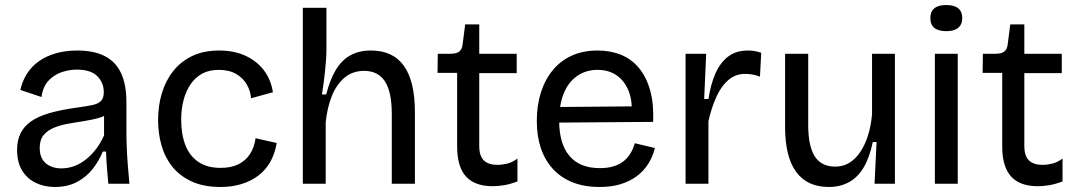

<svg xmlns="http://www.w3.org/2000/svg" viewBox="-20 -731 4281 764"><path d="M198 13Q156 13 122 -3.5Q88 -20 68 -52.5Q48 -85 48 -135Q48 -172 61.5 -200Q75 -228 103.5 -248Q132 -268 177 -281Q222 -294 287 -303Q324 -308 347.5 -313Q371 -318 382 -329.5Q393 -341 393 -364Q393 -402 367 -428Q341 -454 285 -454Q256 -454 226 -444Q196 -434 173.5 -410.5Q151 -387 145 -345L61 -373Q69 -409 87.5 -438Q106 -467 135 -487.5Q164 -508 202.5 -519Q241 -530 288 -530Q353 -530 396.5 -508Q440 -486 461.5 -440.5Q483 -395 483 -324V-209Q483 -178 484.5 -141.5Q486 -105 489 -68.5Q492 -32 495 0H411Q408 -32 405.5 -64Q403 -96 402 -128H389Q374 -91 349 -59Q324 -27 286.5 -7Q249 13 198 13ZM225 -61Q247 -61 269.5 -68Q292 -75 314.5 -91Q337 -107 357.5 -132Q378 -157 394 -192V-292L420 -287Q404 -271 377.5 -263Q351 -255 319 -250Q287 -245 255 -239.5Q223 -234 196.5 -223.5Q170 -213 154 -194Q138 -175 138 -142Q138 -102 162 -81.5Q186 -61 225 -61Z M858 13Q790 13 742.5 -9Q695 -31 665.5 -68Q636 -105 622.5 -153Q609 -201 609 -253Q609 -310 624 -360Q639 -410 669.5 -448.5Q700 -487 745.5 -508.5Q791 -530 852 -530Q911 -530 956 -509.5Q1001 -489 1029.5 -452Q1058 -415 1066 -364L979 -340Q977 -368 962.5 -394Q948 -420 920 -436.5Q892 -453 851 -453Q812 -453 784.5 -438Q757 -423 738.5 -396Q720 -369 710.5 -333Q701 -297 701 -255Q701 -197 717.5 -154Q734 -111 769 -87Q804 -63 858 -63Q900 -63 929 -77.5Q958 -92 975 -118.5Q992 -145 997 -181L1081 -162Q1074 -119 1055 -86Q1036 -53 1007 -31.5Q978 -10 940.5 1.5Q903 13 858 13Z M1185 0V-314V-700H1279V-539Q1279 -517 1277.5 -494.5Q1276 -472 1273.5 -449Q1271 -426 1268 -402.5Q1265 -379 1261 -355H1278Q1293 -414 1316 -452.5Q1339 -491 1373.5 -510.5Q1408 -530 1456 -530Q1544 -530 1587.5 -468.5Q1631 -407 1631 -285V0H1539V-276Q1539 -366 1511.5 -407.5Q1484 -449 1429 -449Q1383 -449 1351 -422Q1319 -395 1300.5 -349Q1282 -303 1276 -244V0Z M1941 10Q1869 10 1834 -29Q1799 -68 1799 -148V-441H1721L1722 -517H1771Q1796 -517 1807.5 -526Q1819 -535 1821 -556L1831 -634H1887V-517H2036V-440H1887V-150Q1887 -110 1905.5 -92.5Q1924 -75 1959 -75Q1978 -75 1998.5 -80Q2019 -85 2039 -100V-9Q2010 2 1985.5 6Q1961 10 1941 10Z M2366 13Q2305 13 2258.5 -5.5Q2212 -24 2180 -59Q2148 -94 2132 -142Q2116 -190 2116 -250Q2116 -311 2132 -362Q2148 -413 2179 -451Q2210 -489 2255 -509.5Q2300 -530 2358 -530Q2409 -530 2451 -513Q2493 -496 2522.5 -460.5Q2552 -425 2567 -371.5Q2582 -318 2579 -246L2173 -243V-305L2524 -308L2493 -266Q2498 -329 2481 -370Q2464 -411 2432.5 -432Q2401 -453 2358 -453Q2312 -453 2277 -429Q2242 -405 2223.5 -360Q2205 -315 2205 -251Q2205 -159 2246 -110.5Q2287 -62 2367 -62Q2399 -62 2422.5 -69.5Q2446 -77 2462.5 -90.5Q2479 -104 2489.5 -122Q2500 -140 2506 -161L2586 -142Q2577 -106 2558.5 -77.5Q2540 -49 2512.5 -29Q2485 -9 2449 2Q2413 13 2366 13Z M2708 0V-280V-517H2790L2782 -337H2799Q2808 -396 2827 -439Q2846 -482 2877.5 -506Q2909 -530 2956 -530Q2966 -530 2979 -528.5Q2992 -527 3009 -521L3004 -426Q2989 -432 2974 -434.5Q2959 -437 2945 -437Q2906 -437 2877.5 -412Q2849 -387 2830 -344.5Q2811 -302 2799 -249V0Z M3278 13Q3192 13 3148 -47Q3104 -107 3104 -226V-517H3196V-234Q3196 -150 3222 -109Q3248 -68 3304 -68Q3335 -68 3359.5 -83Q3384 -98 3403 -126Q3422 -154 3434 -192.5Q3446 -231 3450 -276V-517H3541V-216V0H3460L3468 -166H3453Q3440 -104 3416.5 -64.5Q3393 -25 3358 -6Q3323 13 3278 13Z M3700 0V-517H3791V0ZM3746 -607Q3714 -607 3698 -620Q3682 -633 3682 -659Q3682 -685 3698 -698Q3714 -711 3745 -711Q3777 -711 3793 -698Q3809 -685 3809 -659Q3809 -634 3793 -620.5Q3777 -607 3746 -607Z M4110 10Q4038 10 4003 -29Q3968 -68 3968 -148V-441H3890L3891 -517H3940Q3965 -517 3976.5 -526Q3988 -535 3990 -556L4000 -634H4056V-517H4205V-440H4056V-150Q4056 -110 4074.5 -92.5Q4093 -75 4128 -75Q4147 -75 4167.5 -80Q4188 -85 4208 -100V-9Q4179 2 4154.5 6Q4130 10 4110 10Z"/></svg>

Font: Bricolage Grotesque 96pt ExtraBold
Style: Regular
Weight: 400
Version: Version 1.001;gftools[0.9.33.dev8+g029e19f]